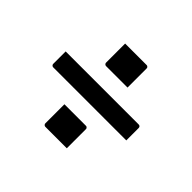

<svg xmlns="http://www.w3.org/2000/svg" viewBox="-118 -718 837 837"><g transform="rotate(45 300.0 -299.5)"><path d="M69.4 -343.7H519.5Q524.6 -343.7 527.6 -340.7Q530.6 -337.7 530.6 -332.7Q530.6 -312.7 530.6 -294.7Q530.6 -276.7 530.6 -256.3H80.5Q77.4 -256.3 74.9 -257.8Q72.4 -259.3 70.9 -261.8Q69.4 -264.3 69.4 -267.3Q69.4 -287.7 69.4 -305.7Q69.4 -323.7 69.4 -343.7ZM228.5 -551.3Q250.5 -551.3 272.8 -551.3Q295 -551.3 317 -551.3Q338.9 -551.3 360.5 -551.3Q364.5 -551.3 366.5 -549.8Q368.5 -548.3 370 -546.3Q371.5 -544.3 371.5 -540.3V-423Q349.9 -423 328 -423Q306 -423 283.8 -423Q261.5 -423 239.5 -423Q236.5 -423 234 -424.5Q231.5 -426 230 -428.5Q228.5 -431 228.5 -434ZM228.5 -177Q250.5 -177 272.8 -177Q295 -177 317 -177Q338.9 -177 360.5 -177Q364.5 -177 366.5 -175.5Q368.5 -174 370 -172Q371.5 -170 371.5 -166V-48.7Q349.9 -48.7 328 -48.7Q306 -48.7 283.8 -48.7Q261.5 -48.7 239.5 -48.7Q236.5 -48.7 234 -50.2Q231.5 -51.7 230 -54.2Q228.5 -56.7 228.5 -59.7Z"/></g></svg>

Font: Recursive Sans Linear Light
Style: Regular
Weight: 300
Version: Version 1.085